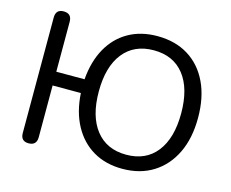

<svg xmlns="http://www.w3.org/2000/svg" viewBox="-101 -858 1218 1011"><g transform="rotate(15 508.5 -352.5)"><path d="M640 9Q549 9 481 -31Q413 -71 373 -145Q333 -219 327 -320H173V-38Q173 7 129 7Q86 7 86 -38V-667Q86 -712 129 -712Q173 -712 173 -667V-395H327Q335 -494 375 -565.5Q415 -637 482.5 -675.5Q550 -714 640 -714Q738 -714 809 -670Q880 -626 918.5 -545Q957 -464 957 -353Q957 -242 918 -161Q879 -80 808 -35.5Q737 9 640 9ZM641 -68Q748 -68 806.5 -143Q865 -218 865 -353Q865 -488 806.5 -562.5Q748 -637 641 -637Q534 -637 475 -562.5Q416 -488 416 -353Q416 -218 475 -143Q534 -68 641 -68Z"/></g></svg>

Font: Chiron GoRound TC N
Style: Regular
Weight: 350
Designer: Ryoko NISHIZUKA 西塚涼子 (kana, bopomofo & ideographs); Paul D. Hunt (Latin, Greek & Cyrillic); Sandoll Communications 산돌커뮤니
Foundry: Adobe
Version: Version 1.000;hotconv 1.1.1;makeotfexe 2.6.0